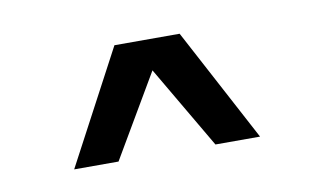

<svg xmlns="http://www.w3.org/2000/svg" viewBox="-34 -771 446 272"><g transform="rotate(-10 188.5 -634.5)"><path d="M322.3 -553 235.4 -716.3H141.6L54.9 -553H118.7L188.5 -671.9L258.1 -553Z"/></g></svg>

Font: Estedad-FD-VF Thin
Style: Regular
Weight: 100
Designer: Amin Abedi
Version: Version 5.0